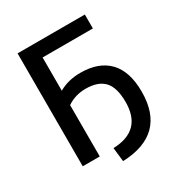

<svg xmlns="http://www.w3.org/2000/svg" viewBox="-190 -859 1004 1075"><g transform="rotate(-30 312.0 -321.0)"><path d="M82 0V-730H517V-640H192V-425Q252 -460 332 -460Q450 -460 513.5 -394Q577 -328 577 -197Q577 77 292 88L282 -2Q470 -8 470 -192Q470 -285 431.5 -326.5Q393 -368 312 -368Q245 -368 192 -332V0Z"/></g></svg>

Font: M PLUS 1p Medium
Style: Regular
Weight: 500
Version: Version 1.062